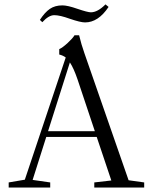

<svg xmlns="http://www.w3.org/2000/svg" viewBox="-20 -833 680 853"><path d="M357.9 -733.4Q337.4 -733.4 290.5 -749.5Q246.1 -765.6 221.2 -765.6Q196.3 -765.6 168 -734.4L157.2 -744.6Q178.7 -777.8 201.4 -793.5Q224.1 -809.1 257.3 -809.1Q280.3 -809.1 323.7 -793.9Q369.6 -778.3 383.8 -778.3Q413.6 -778.3 448.7 -813.5L462.4 -802.2Q416.5 -733.4 357.9 -733.4ZM18.6 0V-22.5L90.3 -34.7L272 -577.6Q260.7 -586.4 243.2 -590.8V-614.7Q257.8 -621.1 280.8 -642.3Q303.7 -663.6 311 -676.3H331.5Q341.3 -635.3 355 -596.7L551.3 -32.2L620.6 -22.5V0H398.9V-22.5L474.6 -31.2L409.7 -224.6H185.5L125 -33.7L203.1 -22.5V0ZM324.2 -481Q307.1 -530.8 290.5 -555.7L193.4 -250H401.4Z"/></svg>

Font: Elstob Light
Style: Regular
Weight: 300
Designer: Peter S. Baker
Version: Version 1.015